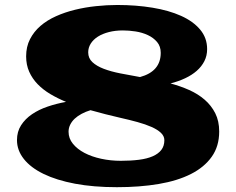

<svg xmlns="http://www.w3.org/2000/svg" viewBox="-20 -739 957 778"><path d="M48.8 -171.4Q48.8 -205.6 65.4 -231.4Q82 -257.3 109.6 -276.1Q137.2 -294.9 173.1 -307.1Q209 -319.3 247.6 -326.2Q213.4 -340.3 183.8 -357.9Q154.3 -375.5 132.6 -397.9Q110.8 -420.4 98.4 -448.2Q85.9 -476.1 85.9 -510.7Q85.9 -549.8 101.6 -580.3Q117.2 -610.8 144 -634Q170.9 -657.2 207 -673.3Q243.2 -689.5 284.2 -699.5Q325.2 -709.5 369.1 -714.1Q413.1 -718.8 455.6 -718.8Q531.7 -718.8 598.1 -707.8Q664.6 -696.8 713.6 -674.8Q762.7 -652.8 791 -619.1Q819.3 -585.4 819.3 -540Q819.3 -513.2 808.1 -491.2Q796.9 -469.2 777.1 -451.9Q757.3 -434.6 730.2 -421.9Q703.1 -409.2 670.9 -400.9Q710.9 -390.1 746.6 -374.3Q782.2 -358.4 809.3 -335Q836.4 -311.5 852.3 -280Q868.2 -248.5 868.2 -206.1Q868.2 -146.5 838.1 -104Q808.1 -61.5 753.7 -33.9Q699.2 -6.3 622.8 6.6Q546.4 19.5 453.6 19.5Q358.9 19.5 283.9 5.4Q209 -8.8 156.7 -34.2Q104.5 -59.6 76.7 -94.7Q48.8 -129.9 48.8 -171.4ZM337.4 -526.9Q337.4 -502.9 354.5 -487.1Q371.6 -471.2 400.4 -460.2Q429.2 -449.2 467.3 -441.7Q505.4 -434.1 547.4 -426.8Q631.3 -449.7 631.3 -524.9Q631.3 -551.3 616.5 -568.8Q601.6 -586.4 578.9 -596.9Q556.2 -607.4 529.3 -611.6Q502.4 -615.7 478 -615.7Q447.3 -615.7 421.4 -609.1Q395.5 -602.5 376.7 -590.6Q357.9 -578.6 347.7 -562.3Q337.4 -545.9 337.4 -526.9ZM257.8 -205.1Q257.8 -178.2 275.4 -156.5Q293 -134.8 322.3 -119.4Q351.6 -104 389.9 -95.7Q428.2 -87.4 469.7 -87.4Q510.3 -87.4 543 -91.6Q575.7 -95.7 598.6 -105.7Q621.6 -115.7 633.8 -131.6Q646 -147.5 646 -170.9Q646 -187.5 632.1 -200.7Q618.2 -213.9 594 -224.6Q569.8 -235.4 537.1 -244.4Q504.4 -253.4 467.3 -261.7Q438 -268.6 407.7 -276.1Q377.4 -283.7 346.7 -292.5Q327.1 -286.6 310.8 -277.8Q294.4 -269 282.7 -258.1Q271 -247.1 264.4 -233.6Q257.8 -220.2 257.8 -205.1Z"/></svg>

Font: Goblin One
Style: Regular
Weight: 400
Designer: Riccardo De Franceschi
Foundry: Sorkin Type Co.
Version: Version 1.001